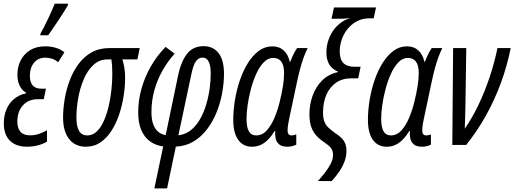

<svg xmlns="http://www.w3.org/2000/svg" viewBox="-20 -801 2842 1061"><path d="M129.4 9.8Q87.4 9.8 58.6 -5.9Q29.8 -21.5 15.4 -50.3Q1 -79.1 1 -119.1Q1 -160.6 15.1 -195.3Q29.3 -230 56.9 -253.4Q84.5 -276.9 123.5 -285.2L124.5 -288.6Q101.6 -301.3 88.9 -326.9Q76.2 -352.5 76.2 -387.7Q76.2 -431.6 94.2 -467.3Q112.3 -502.9 146.5 -523.9Q180.7 -544.9 229 -544.9Q260.3 -544.9 287.1 -537.1Q314 -529.3 335.9 -512.2L301.3 -457Q287.1 -469.7 268.6 -476.1Q250 -482.4 230.5 -482.4Q190.9 -482.4 168 -454.3Q145 -426.3 145 -382.8Q145 -347.2 160.4 -329.1Q175.8 -311 208.5 -311H233.9L221.7 -252.9H189Q152.3 -252.9 127 -236.3Q101.6 -219.7 88.6 -191.9Q75.7 -164.1 75.7 -130.4Q75.7 -93.3 92.8 -73.2Q109.9 -53.2 145.5 -53.2Q170.4 -53.2 192.6 -60.1Q214.8 -66.9 239.7 -81.5V-18.1Q215.8 -4.4 187.7 2.7Q159.7 9.8 129.4 9.8ZM202.1 -606 204.6 -617.2Q212.9 -631.3 223.9 -652.8Q234.9 -674.3 246.1 -698.2Q257.3 -722.2 267.1 -744.1Q276.9 -766.1 282.7 -780.8H356.4L354.5 -771Q347.7 -758.3 333.5 -736.1Q319.3 -713.9 302.5 -688.5Q285.6 -663.1 270.5 -640.9Q255.4 -618.7 246.1 -606Z M454.1 9.8Q395.5 9.8 362.1 -32.5Q328.6 -74.7 328.6 -151.4Q328.6 -199.7 337.4 -252.9Q346.2 -306.2 365 -356.2Q383.8 -406.2 413.6 -446.8Q443.4 -487.3 485.6 -511.2Q527.8 -535.2 583 -535.2H752L739.3 -472.7H656.2Q663.1 -451.7 667.2 -426.3Q671.4 -400.9 671.4 -370.6Q671.4 -323.7 663.3 -271.5Q655.3 -219.2 638.7 -169.2Q622.1 -119.1 596.4 -78.9Q570.8 -38.6 535.4 -14.4Q500 9.8 454.1 9.8ZM462.4 -52.7Q492.2 -52.7 514.9 -74.5Q537.6 -96.2 553.7 -132.6Q569.8 -168.9 580.3 -213.4Q590.8 -257.8 595.7 -304.2Q600.6 -350.6 600.6 -392.1Q600.6 -416.5 599.4 -437Q598.1 -457.5 595.7 -472.7H574.2Q528.8 -472.7 496.1 -442.1Q463.4 -411.6 442.6 -362.8Q421.9 -314 412.1 -258.3Q402.3 -202.6 402.3 -152.3Q402.3 -102.5 417 -77.6Q431.6 -52.7 462.4 -52.7Z M833 240.2 881.8 8.3Q841.3 2.9 810.1 -19Q778.8 -41 761.2 -81.1Q743.7 -121.1 743.7 -180.2Q743.7 -245.6 761.5 -309.8Q779.3 -374 813 -433.1Q846.7 -492.2 895 -542L944.8 -504.4Q906.7 -461.9 877.9 -410.9Q849.1 -359.9 833 -302.2Q816.9 -244.6 816.9 -181.2Q816.9 -142.1 826.4 -115.2Q835.9 -88.4 853.8 -73.2Q871.6 -58.1 895.5 -54.2L965.8 -391.6Q981 -461.4 1013.7 -503.7Q1046.4 -545.9 1105.5 -545.9Q1157.7 -545.9 1187.7 -507.6Q1217.8 -469.2 1217.8 -393.6Q1217.8 -341.3 1207.5 -285.9Q1197.3 -230.5 1176.3 -179Q1155.3 -127.4 1123.5 -85.9Q1091.8 -44.4 1048.8 -18.8Q1005.9 6.8 951.7 9.3L903.3 240.2ZM965.8 -53.2Q1006.3 -58.1 1036.4 -83Q1066.4 -107.9 1087.2 -145.5Q1107.9 -183.1 1120.6 -227.1Q1133.3 -271 1138.9 -314.7Q1144.5 -358.4 1144.5 -394Q1144.5 -438.5 1133.1 -460.7Q1121.6 -482.9 1100.1 -482.9Q1077.1 -482.9 1062 -461.4Q1046.9 -439.9 1035.6 -382.3Z M1373 9.8Q1323.2 9.8 1296.1 -28.6Q1269 -66.9 1269 -138.2Q1269 -191.4 1278.3 -248Q1287.6 -304.7 1305.7 -357.7Q1323.7 -410.6 1350.1 -452.9Q1376.5 -495.1 1410.2 -520Q1443.8 -544.9 1484.4 -544.9Q1522.9 -544.9 1547.6 -522.5Q1572.3 -500 1581.1 -460H1584Q1589.4 -474.1 1595.5 -488Q1601.6 -502 1608.4 -514.2Q1615.2 -526.4 1621.6 -535.2H1680.2Q1668.9 -513.2 1658.7 -485.4Q1648.4 -457.5 1639.4 -424.3Q1630.4 -391.1 1622.1 -352.1L1578.1 -145.5Q1574.2 -127 1571.8 -110.6Q1569.3 -94.2 1569.3 -80.1Q1569.3 -64.9 1575.2 -58.8Q1581.1 -52.7 1591.8 -52.7Q1597.7 -52.7 1604.2 -54.2Q1610.8 -55.7 1617.2 -58.1V-1.5Q1607.9 3.4 1594.2 6.6Q1580.6 9.8 1569.3 9.8Q1537.1 9.8 1522 -3.7Q1506.8 -17.1 1502.9 -37.4Q1499 -57.6 1501 -77.1H1498Q1480 -48.3 1460.9 -29.1Q1441.9 -9.8 1420.4 0Q1398.9 9.8 1373 9.8ZM1395.5 -52.7Q1429.7 -52.7 1454.8 -81.1Q1480 -109.4 1497.6 -152.1Q1515.1 -194.8 1525.4 -237.3Q1537.1 -284.7 1543.5 -324.5Q1549.8 -364.3 1549.8 -397.5Q1549.8 -439.5 1534.7 -460.2Q1519.5 -481 1489.7 -481Q1460.9 -481 1437.5 -456.8Q1414.1 -432.6 1396.2 -393.3Q1378.4 -354 1366.5 -308.8Q1354.5 -263.7 1348.4 -220.5Q1342.3 -177.2 1342.3 -146Q1342.3 -98.1 1355.2 -75.4Q1368.2 -52.7 1395.5 -52.7Z M1736.3 199.7Q1754.9 179.7 1774.7 154.5Q1794.4 129.4 1807.9 102.8Q1821.3 76.2 1820.3 52.2Q1819.8 29.8 1807.6 15.4Q1795.4 1 1773.4 -13.7Q1746.6 -31.2 1728 -51.8Q1709.5 -72.3 1699.7 -100.6Q1689.9 -128.9 1689.9 -169.9Q1689.9 -222.7 1707.3 -271.5Q1724.6 -320.3 1759.3 -355.5Q1793.9 -390.6 1846.7 -402.3L1847.2 -405.3Q1813 -420.9 1798.3 -447Q1783.7 -473.1 1783.7 -511.2Q1783.7 -542 1792.5 -571.8Q1801.3 -601.6 1817.9 -627.2Q1834.5 -652.8 1859.1 -672.1Q1883.8 -691.4 1915 -701.2Q1897.9 -699.2 1883.3 -698.2Q1868.7 -697.3 1855.5 -697.3H1812L1825.7 -759.8H2058.1L2044.9 -699.7H2021Q1990.2 -699.7 1964.8 -689.2Q1939.5 -678.7 1919.4 -660.6Q1899.4 -642.6 1885.5 -619.1Q1871.6 -595.7 1864.5 -569.3Q1857.4 -543 1857.4 -516.1Q1857.4 -473.1 1877.7 -452.6Q1897.9 -432.1 1939.9 -432.1H1972.7L1959.5 -368.2H1921.4Q1871.6 -368.2 1836.7 -343.8Q1801.8 -319.3 1783.4 -276.9Q1765.1 -234.4 1765.1 -180.2Q1765.1 -149.4 1772.2 -130.1Q1779.3 -110.8 1794.2 -96.4Q1809.1 -82 1832 -65.9Q1851.1 -53.2 1865.2 -40Q1879.4 -26.9 1887 -9.5Q1894.5 7.8 1894.5 33.2Q1894.5 61.5 1884.5 89.6Q1874.5 117.7 1856.2 145Q1837.9 172.4 1813 199.7Z M2117.2 9.8Q2067.4 9.8 2040.3 -28.6Q2013.2 -66.9 2013.2 -138.2Q2013.2 -191.4 2022.5 -248Q2031.7 -304.7 2049.8 -357.7Q2067.9 -410.6 2094.2 -452.9Q2120.6 -495.1 2154.3 -520Q2188 -544.9 2228.5 -544.9Q2267.1 -544.9 2291.7 -522.5Q2316.4 -500 2325.2 -460H2328.1Q2333.5 -474.1 2339.6 -488Q2345.7 -502 2352.5 -514.2Q2359.4 -526.4 2365.7 -535.2H2424.3Q2413.1 -513.2 2402.8 -485.4Q2392.6 -457.5 2383.5 -424.3Q2374.5 -391.1 2366.2 -352.1L2322.3 -145.5Q2318.4 -127 2315.9 -110.6Q2313.5 -94.2 2313.5 -80.1Q2313.5 -64.9 2319.3 -58.8Q2325.2 -52.7 2335.9 -52.7Q2341.8 -52.7 2348.4 -54.2Q2355 -55.7 2361.3 -58.1V-1.5Q2352.1 3.4 2338.4 6.6Q2324.7 9.8 2313.5 9.8Q2281.2 9.8 2266.1 -3.7Q2251 -17.1 2247.1 -37.4Q2243.2 -57.6 2245.1 -77.1H2242.2Q2224.1 -48.3 2205.1 -29.1Q2186 -9.8 2164.6 0Q2143.1 9.8 2117.2 9.8ZM2139.6 -52.7Q2173.8 -52.7 2199 -81.1Q2224.1 -109.4 2241.7 -152.1Q2259.3 -194.8 2269.5 -237.3Q2281.2 -284.7 2287.6 -324.5Q2293.9 -364.3 2293.9 -397.5Q2293.9 -439.5 2278.8 -460.2Q2263.7 -481 2233.9 -481Q2205.1 -481 2181.6 -456.8Q2158.2 -432.6 2140.4 -393.3Q2122.6 -354 2110.6 -308.8Q2098.6 -263.7 2092.5 -220.5Q2086.4 -177.2 2086.4 -146Q2086.4 -98.1 2099.4 -75.4Q2112.3 -52.7 2139.6 -52.7Z M2479.5 0 2483.9 -535.2H2556.6L2551.8 -210.9Q2551.3 -179.7 2550.3 -148.7Q2549.3 -117.7 2548.3 -89.8Q2587.9 -146.5 2622.3 -217.8Q2656.7 -289.1 2684.1 -369.6Q2711.4 -450.2 2729 -535.2H2802.2Q2782.2 -436.5 2748.5 -344.2Q2714.8 -252 2667.2 -165.8Q2619.6 -79.6 2556.2 0Z"/></svg>

Font: Open Sans Condensed
Style: Italic
Weight: 400
Width: 3
Italic angle: -12°
Designer: Monotype Design Team
Foundry: Monotype Imaging Inc.
Version: Version 3.000